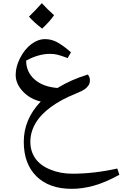

<svg xmlns="http://www.w3.org/2000/svg" viewBox="-20 -866 782 1226"><path d="M438 339.8Q293.9 339.8 212.9 260Q131.8 180.2 131.8 39.1Q131.8 -104.5 240.2 -217.8Q172.9 -232.9 126.5 -281.7Q80.1 -330.6 80.1 -388.2Q80.1 -439.9 108.4 -495.6Q136.7 -551.3 179.4 -583.7Q222.2 -616.2 268.1 -616.2Q308.1 -616.2 344.2 -596.9Q380.4 -577.6 433.1 -532.2L412.1 -495.1Q365.2 -512.7 344.5 -517.3Q323.7 -522 297.9 -522Q226.1 -522 147 -479Q147 -406.7 200.4 -359.1Q253.9 -311.5 347.2 -304.2Q435.5 -358.4 541 -390.1Q554.2 -373.5 554.2 -353Q554.2 -334.5 544.9 -320.6Q535.6 -306.6 520.3 -295.9Q504.9 -285.2 463.9 -268.1Q371.6 -231.4 304.9 -182.6Q238.3 -133.8 206.1 -77.6Q173.8 -21.5 173.8 39.1Q173.8 100.1 205.6 145.5Q237.3 190.9 301.8 217Q366.2 243.2 440.9 243.2Q581.1 243.2 729 210L742.2 250Q652.3 299.3 579.1 319.6Q505.9 339.8 438 339.8ZM325.2 -769Q300.3 -731.4 249 -683.1Q196.8 -723.6 165 -759.8Q214.8 -808.6 247.1 -845.7Q285.6 -803.7 325.2 -769Z"/></svg>

Font: Sahl Naskh
Style: Regular
Weight: 400
Designer: Pascal Zoghbi
Version: Version 1.001